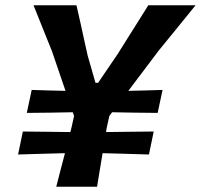

<svg xmlns="http://www.w3.org/2000/svg" viewBox="-20 -707 760 727"><path d="M48.5 -122 66.5 -209Q114.5 -208.5 163.2 -208Q212 -207.5 246.5 -207Q248.5 -215 250.5 -223L260.5 -268L255.5 -282Q221 -281 174.5 -280.5Q128 -280 81.5 -279.5L100 -366.5Q132.5 -365.5 165.5 -364.5Q198.5 -363.5 228 -363L176.5 -514Q166 -539.5 157 -562.2Q148 -585 136.2 -614Q124.5 -643 107 -687H269.5Q279 -646 285.8 -615.2Q292.5 -584.5 298.5 -556.8Q304.5 -529 312 -496.5L341.5 -393.5H351.5L425 -501.5Q445.5 -534 462.2 -560.8Q479 -587.5 497.5 -616.8Q516 -646 541.5 -687H720.5Q688 -647 653 -603.8Q618 -560.5 581 -515.5L466 -363Q495.5 -363.5 529 -364.5Q562.5 -365.5 595.5 -366.5L577 -279.5Q531.5 -280 485.2 -280.5Q439 -281 404.5 -282L394 -268L384 -222.5Q383 -214.5 381.5 -207Q416.5 -207.5 465 -208Q513.5 -208.5 562 -209L544 -122Q497 -123.5 450 -124.8Q403 -126 368.5 -127Q363 -95 358 -64Q353 -33 347.5 0H193Q201.5 -33.5 209.5 -64.2Q217.5 -95 226 -127Q191 -126 143.2 -124.8Q95.5 -123.5 48.5 -122Z"/></svg>

Font: Commissioner Loud SemiBold
Style: Italic
Weight: 600
Italic angle: -12°
Designer: Kostas Bartsokas
Foundry: Kostas Bartsokas
Version: Version 1.000; ttfautohint (v1.8.3)